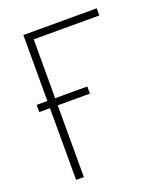

<svg xmlns="http://www.w3.org/2000/svg" viewBox="-133 -798 748 885"><g transform="rotate(-20 241.5 -355.5)"><path d="M446.8 -710.9V-675.8H125V0H86.9V-710.9ZM282.7 -387.2V-352.1H34.2V-387.2Z"/></g></svg>

Font: Roboto Condensed ExtraLight
Style: Regular
Weight: 250
Designer: Christian Robertson
Foundry: Google
Version: Version 3.008; 2023